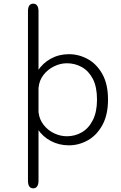

<svg xmlns="http://www.w3.org/2000/svg" viewBox="-20 -782 659 1047"><path d="M161.5 245Q132.5 245 132.5 203.5V-720.5Q132.5 -762 161.5 -762Q175 -762 182.5 -751.5Q190 -741 190 -720.5V203.5Q190 223.5 182.5 234.2Q175 245 161.5 245ZM355.5 -486.5Q410 -486.5 458.8 -459.8Q507.5 -433 538.2 -378Q569 -323 569 -239Q569 -155.5 538.2 -99.8Q507.5 -44 458.8 -16.8Q410 10.5 355.5 10.5Q302 10.5 257.2 -13.2Q212.5 -37 185.5 -78.2Q158.5 -119.5 158.5 -172Q158.5 -181.5 162.5 -188Q166.5 -194.5 173 -194.5Q179.5 -194.5 184.2 -187.8Q189 -181 190.5 -168Q195 -130 218 -100.8Q241 -71.5 275 -55.2Q309 -39 345 -39Q389 -39 426.2 -60.5Q463.5 -82 486.2 -126.8Q509 -171.5 509 -239Q509 -308.5 486.2 -352Q463.5 -395.5 426.2 -416.2Q389 -437 345 -437Q309 -437 274.8 -420.2Q240.5 -403.5 217.2 -373.5Q194 -343.5 190.5 -305Q189.5 -292 184.8 -285.5Q180 -279 173 -279Q166.5 -279 162.5 -285Q158.5 -291 158.5 -300.5Q158.5 -353 185.5 -395.2Q212.5 -437.5 257 -462Q301.5 -486.5 355.5 -486.5Z"/></svg>

Font: Sono ExtraLight Monospace Light
Style: Regular
Weight: 300
Version: Version 2.112